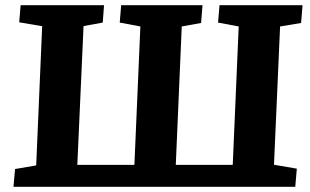

<svg xmlns="http://www.w3.org/2000/svg" viewBox="-20 -720 1196 740"><path d="M32 0 38 -68.5 119.5 -82.5 142.5 -619 54 -634 59.5 -700H381L376 -633L302 -619.5L278 -84.5H498L521 -618L441.5 -633L447 -700H760.5L755 -631.5L680.5 -618L657.5 -84.5H877L900 -618L820.5 -633L826 -700H1146L1140.5 -631.5L1059.5 -618L1036 -85L1124 -70L1118 0Z"/></svg>

Font: Literata
Style: Italic
Weight: 400
Italic angle: -2°
Designer: Latin by Veronika Burian and Jose Scaglione. Greek by Irene Vlachou. Cyrillic by Vera Evstafieva
Foundry: TypeTogether
Version: Version 3.103;gftools[0.9.29]